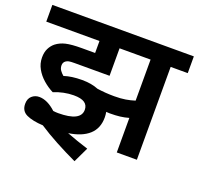

<svg xmlns="http://www.w3.org/2000/svg" viewBox="-128 -763 1060 1024"><g transform="rotate(20 401.5 -250.5)"><path d="M273 -208Q245 -208 216 -202Q187 -196 161 -185Q131 -200 104 -223.5Q77 -247 60.5 -276.5Q44 -306 44 -340Q44 -370 54.5 -391Q65 -412 82 -426Q105 -444 136.5 -451.5Q168 -459 226 -459H302V-527H0V-622H803V-527H706V0H592V-196Q568 -189 543 -186Q518 -183 486 -183Q476 -183 465 -184Q468 -169 468 -153Q468 -91 428 -55Q388 -19 313 -8Q341 3 373 14Q405 25 437 35L396 121Q334 92 276.5 61Q219 30 172 -1Q113 -4 78.5 -20Q44 -36 44 -77Q44 -106 61.5 -121.5Q79 -137 103 -137Q149 -137 198 -92Q213 -90 226 -90Q354 -90 354 -155Q354 -181 334.5 -194.5Q315 -208 273 -208ZM476 -277Q513 -277 540 -281.5Q567 -286 592 -294V-527H416V-371H217Q195 -371 185.5 -369Q176 -367 169 -362Q156 -353 156 -336Q156 -320 164.5 -308Q173 -296 185 -286Q227 -300 287 -300Q340 -300 379 -284Q427 -277 476 -277Z"/></g></svg>

Font: Noto Sans SemiBold
Style: Regular
Weight: 600
Designer: Monotype Design Team
Foundry: Monotype Imaging Inc.
Version: Version 2.007